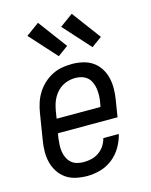

<svg xmlns="http://www.w3.org/2000/svg" viewBox="-117 -850 734 934"><g transform="rotate(-15 250.0 -383.0)"><path d="M206 8Q177 8 149.5 2Q122 -4 100 -19Q78 -34 63 -57Q48 -80 41.5 -106.5Q35 -133 35.5 -162Q36 -191 41 -219L62 -349Q66 -374 74 -398.5Q82 -423 96 -445.5Q110 -468 130 -486.5Q150 -505 173.5 -517Q197 -529 222.5 -533.5Q248 -538 273 -538Q301 -538 328.5 -531.5Q356 -525 377.5 -510Q399 -495 413.5 -472Q428 -449 434 -422.5Q440 -396 439.5 -367.5Q439 -339 434 -311L421 -230H121L117 -208Q115 -191 114 -173.5Q113 -156 115.5 -139.5Q118 -123 125 -108Q132 -93 144 -82Q156 -71 172.5 -66.5Q189 -62 206 -62Q226 -62 245.5 -66.5Q265 -71 282.5 -83Q300 -95 311.5 -112.5Q323 -130 328 -150H406Q398 -117 380 -86Q362 -55 334 -33Q306 -11 272.5 -1.5Q239 8 206 8ZM133 -300H354L358 -322Q361 -339 361.5 -356.5Q362 -374 359.5 -390.5Q357 -407 350.5 -422Q344 -437 332.5 -447.5Q321 -458 305 -463Q289 -468 271 -468Q255 -468 238.5 -464Q222 -460 207 -451.5Q192 -443 180 -430Q168 -417 159.5 -401.5Q151 -386 146.5 -370Q142 -354 139 -338ZM392 -591 270 -726 336 -774 444 -629ZM222 -591 100 -726 166 -774 274 -629Z"/></g></svg>

Font: Iosevka Curly Slab Oblique
Style: Regular
Weight: 400
Italic angle: -9°
Monospace: yes
Designer: Belleve Invis
Foundry: Belleve Invis
Version: Version 11.1.0; ttfautohint (v1.8.3)